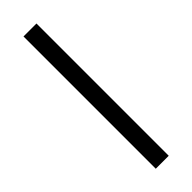

<svg xmlns="http://www.w3.org/2000/svg" viewBox="-269 -740 817 817"><g transform="rotate(-45 140.0 -331.0)"><path d="M101 67V-729H179V67Z"/></g></svg>

Font: Hubot Sans
Style: Regular
Weight: 400
Designer: Deni Anggara
Foundry: GitHub, Inc., Subsidiary of Microsoft Corporation
Version: Version 2.000